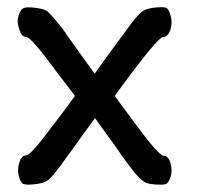

<svg xmlns="http://www.w3.org/2000/svg" viewBox="-20 -505 551 524"><path d="M57.6 -1Q49.8 -1 43.9 -2.9Q38.1 -4.9 33.7 -17.1Q29.3 -29.3 29.3 -39.6Q29.3 -49.8 32.2 -59.6Q38.1 -81.1 51.8 -81.1Q63.5 -81.1 124 -162.1Q144.5 -188.5 184.6 -243.2Q164.1 -269.5 131.8 -312.5Q64.5 -404.3 51.3 -404.3Q38.1 -404.3 32.2 -426.8Q28.3 -437.5 28.3 -447.3Q28.3 -457 33.2 -469.2Q38.1 -481.4 45.9 -483.4Q53.7 -486.3 74.7 -483.9Q95.7 -481.4 105.5 -476.6Q116.2 -470.7 151.4 -425.8Q161.1 -411.1 178.7 -386.7Q196.3 -362.3 238.3 -303.7Q258.8 -333 287.6 -372.1Q316.4 -411.1 326.7 -425.3Q336.9 -439.5 350.1 -455.6Q363.3 -471.7 373 -476.6Q390.6 -485.4 421.9 -485.4Q429.7 -485.4 434.6 -482.9Q439.5 -480.5 443.8 -467.8Q448.2 -455.1 448.2 -444.8Q448.2 -434.6 445.3 -424.8Q438.5 -404.3 425.8 -404.3Q410.2 -404.3 293 -243.2Q313.5 -214.8 345.7 -171.9Q413.1 -80.1 426.3 -80.1Q439.5 -80.1 445.3 -59.6Q448.2 -49.8 448.2 -39.1Q448.2 -28.3 443.4 -16.6Q438.5 -4.9 433.1 -2.9Q427.7 -1 419.9 -1Q386.7 -1 375 -7.8Q363.3 -15.6 349.6 -31.2Q315.4 -74.2 302.7 -94.7Q282.2 -123 239.3 -182.6Q211.9 -145.5 176.3 -95.7Q140.6 -45.9 127.9 -30.3Q115.2 -15.6 105.5 -9.8Q89.8 -2 57.6 -1Z"/></svg>

Font: Semi-Sweet
Style: Book
Weight: 400
Designer: Walter E Stewart
Version: 0.5